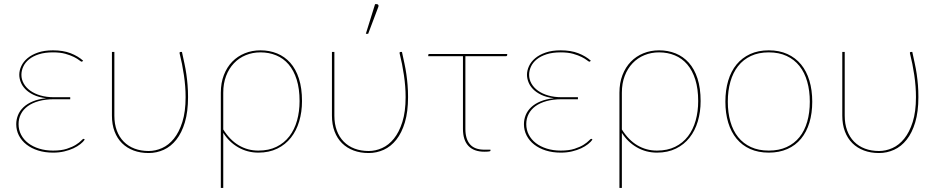

<svg xmlns="http://www.w3.org/2000/svg" viewBox="-20 -746 4621 946"><path d="M397.5 -58Q390 -47 375.8 -35.8Q361.5 -24.5 341.8 -15.2Q322 -6 296.8 0Q271.5 6 241.5 6Q201 6 167.8 -4.5Q134.5 -15 110.5 -33.8Q86.5 -52.5 73.2 -78.2Q60 -104 60 -134Q60 -157.5 68.8 -179Q77.5 -200.5 95.8 -217.8Q114 -235 141.8 -246.5Q169.5 -258 207.5 -262Q170.5 -266.5 145.2 -278.8Q120 -291 104.5 -307.2Q89 -323.5 82 -342Q75 -360.5 75 -377.5Q75 -399 85 -420.5Q95 -442 115.5 -459.2Q136 -476.5 167.2 -487.2Q198.5 -498 241 -498Q291 -498 327.8 -483.8Q364.5 -469.5 389.5 -447L386.5 -444Q384.5 -442 382.5 -442Q379.5 -442 370.5 -449.2Q361.5 -456.5 344.8 -465Q328 -473.5 302.5 -480.8Q277 -488 241 -488Q200.5 -488 171.2 -478.5Q142 -469 123 -453.5Q104 -438 94.8 -418Q85.5 -398 85.5 -377.5Q85.5 -354.5 97 -334.2Q108.5 -314 129.5 -299Q150.5 -284 180 -275.5Q209.5 -267 245.5 -267H326V-257H245.5Q204 -257 171.5 -248Q139 -239 116.8 -222.8Q94.5 -206.5 83 -184Q71.5 -161.5 71.5 -134.5Q71.5 -106 84 -82Q96.5 -58 119 -40.8Q141.5 -23.5 172.8 -13.8Q204 -4 241.5 -4Q282 -4 309.5 -13Q337 -22 354.2 -33Q371.5 -44 380 -53Q388.5 -62 391.5 -62Q393.5 -62 395.5 -60Z M876.5 -490Q883 -459.5 888.8 -433Q894.5 -406.5 898.2 -380.5Q902 -354.5 904.2 -327Q906.5 -299.5 906.5 -267.5Q906.5 -195.5 891 -143.5Q875.5 -91.5 848.8 -57.8Q822 -24 786.8 -8Q751.5 8 712.5 8Q671.5 8 638.2 -4.5Q605 -17 581.2 -40.5Q557.5 -64 544.5 -98.2Q531.5 -132.5 531.5 -176V-490H543.5V-176Q543.5 -135 555.5 -102.8Q567.5 -70.5 589.8 -48Q612 -25.5 643 -13.8Q674 -2 712.5 -2Q746 -2 778.5 -16.5Q811 -31 836.8 -62.8Q862.5 -94.5 878.5 -145Q894.5 -195.5 894.5 -267.5Q894.5 -319.5 886.2 -375.5Q878 -431.5 865 -483Q864 -486.5 865.5 -488.2Q867 -490 869.5 -490Z M1080 -108Q1113 -55.5 1156.8 -29.8Q1200.5 -4 1253 -4Q1304.5 -4 1342.5 -22.8Q1380.5 -41.5 1405.8 -74.5Q1431 -107.5 1443.5 -152Q1456 -196.5 1456 -248Q1456 -308.5 1441.8 -353.8Q1427.5 -399 1402 -428.8Q1376.5 -458.5 1341 -473.2Q1305.5 -488 1263.5 -488Q1224.5 -488 1191 -474.2Q1157.5 -460.5 1132.8 -434.5Q1108 -408.5 1094 -371.8Q1080 -335 1080 -289ZM1068 -289Q1068 -337.5 1083 -376.2Q1098 -415 1124.2 -442Q1150.5 -469 1186.2 -483.5Q1222 -498 1263.5 -498Q1307.5 -498 1345 -482.8Q1382.5 -467.5 1410 -436.8Q1437.5 -406 1452.8 -358.8Q1468 -311.5 1468 -248Q1468 -194.5 1454.2 -148.2Q1440.5 -102 1413.5 -67.8Q1386.5 -33.5 1346.2 -13.8Q1306 6 1253 6Q1199 6 1153.8 -20Q1108.5 -46 1080 -91.5V180H1068Z M1960.5 -490Q1967 -459.5 1972.8 -433Q1978.5 -406.5 1982.2 -380.5Q1986 -354.5 1988.2 -327Q1990.5 -299.5 1990.5 -267.5Q1990.5 -195.5 1975 -143.5Q1959.5 -91.5 1932.8 -57.8Q1906 -24 1870.8 -8Q1835.5 8 1796.5 8Q1755.5 8 1722.2 -4.5Q1689 -17 1665.2 -40.5Q1641.5 -64 1628.5 -98.2Q1615.5 -132.5 1615.5 -176V-490H1627.5V-176Q1627.5 -135 1639.5 -102.8Q1651.5 -70.5 1673.8 -48Q1696 -25.5 1727 -13.8Q1758 -2 1796.5 -2Q1830 -2 1862.5 -16.5Q1895 -31 1920.8 -62.8Q1946.5 -94.5 1962.5 -145Q1978.5 -195.5 1978.5 -267.5Q1978.5 -319.5 1970.2 -375.5Q1962 -431.5 1949 -483Q1948 -486.5 1949.5 -488.2Q1951 -490 1953.5 -490ZM1782.5 -579.5 1828 -725.5H1837Q1841.5 -725.5 1844 -721.5Q1846.5 -717.5 1844 -712L1794 -579.5Z M2479 -475Q2479 -472.5 2477.2 -470.8Q2475.5 -469 2472 -469H2273V-111Q2273 -61 2295.8 -34.8Q2318.5 -8.5 2367 -8.5H2396.5V-3.5Q2396.5 -2.5 2395.8 -1.8Q2395 -1 2392 -0.2Q2389 0.5 2383 1Q2377 1.5 2366.5 1.5Q2315 1.5 2288 -27Q2261 -55.5 2261 -111V-469H2090V-475Q2090 -480 2096 -480H2479Z M2899 -58Q2891.5 -47 2877.2 -35.8Q2863 -24.5 2843.2 -15.2Q2823.5 -6 2798.2 0Q2773 6 2743 6Q2702.5 6 2669.2 -4.5Q2636 -15 2612 -33.8Q2588 -52.5 2574.8 -78.2Q2561.5 -104 2561.5 -134Q2561.5 -157.5 2570.2 -179Q2579 -200.5 2597.2 -217.8Q2615.5 -235 2643.2 -246.5Q2671 -258 2709 -262Q2672 -266.5 2646.8 -278.8Q2621.5 -291 2606 -307.2Q2590.5 -323.5 2583.5 -342Q2576.5 -360.5 2576.5 -377.5Q2576.5 -399 2586.5 -420.5Q2596.5 -442 2617 -459.2Q2637.5 -476.5 2668.8 -487.2Q2700 -498 2742.5 -498Q2792.5 -498 2829.2 -483.8Q2866 -469.5 2891 -447L2888 -444Q2886 -442 2884 -442Q2881 -442 2872 -449.2Q2863 -456.5 2846.2 -465Q2829.5 -473.5 2804 -480.8Q2778.5 -488 2742.5 -488Q2702 -488 2672.8 -478.5Q2643.5 -469 2624.5 -453.5Q2605.5 -438 2596.2 -418Q2587 -398 2587 -377.5Q2587 -354.5 2598.5 -334.2Q2610 -314 2631 -299Q2652 -284 2681.5 -275.5Q2711 -267 2747 -267H2827.5V-257H2747Q2705.5 -257 2673 -248Q2640.5 -239 2618.2 -222.8Q2596 -206.5 2584.5 -184Q2573 -161.5 2573 -134.5Q2573 -106 2585.5 -82Q2598 -58 2620.5 -40.8Q2643 -23.5 2674.2 -13.8Q2705.5 -4 2743 -4Q2783.5 -4 2811 -13Q2838.5 -22 2855.8 -33Q2873 -44 2881.5 -53Q2890 -62 2893 -62Q2895 -62 2897 -60Z M3044 -108Q3077 -55.5 3120.8 -29.8Q3164.5 -4 3217 -4Q3268.5 -4 3306.5 -22.8Q3344.5 -41.5 3369.8 -74.5Q3395 -107.5 3407.5 -152Q3420 -196.5 3420 -248Q3420 -308.5 3405.8 -353.8Q3391.5 -399 3366 -428.8Q3340.5 -458.5 3305 -473.2Q3269.5 -488 3227.5 -488Q3188.5 -488 3155 -474.2Q3121.5 -460.5 3096.8 -434.5Q3072 -408.5 3058 -371.8Q3044 -335 3044 -289ZM3032 -289Q3032 -337.5 3047 -376.2Q3062 -415 3088.2 -442Q3114.5 -469 3150.2 -483.5Q3186 -498 3227.5 -498Q3271.5 -498 3309 -482.8Q3346.5 -467.5 3374 -436.8Q3401.5 -406 3416.8 -358.8Q3432 -311.5 3432 -248Q3432 -194.5 3418.2 -148.2Q3404.5 -102 3377.5 -67.8Q3350.5 -33.5 3310.2 -13.8Q3270 6 3217 6Q3163 6 3117.8 -20Q3072.5 -46 3044 -91.5V180H3032Z M3768 -498Q3819.5 -498 3859.5 -479.8Q3899.5 -461.5 3926.8 -428.5Q3954 -395.5 3968 -348.8Q3982 -302 3982 -245Q3982 -188 3968 -141.8Q3954 -95.5 3926.8 -62.5Q3899.5 -29.5 3859.5 -11.8Q3819.5 6 3768 6Q3716 6 3676.2 -11.8Q3636.5 -29.5 3609.2 -62.5Q3582 -95.5 3568 -141.8Q3554 -188 3554 -245Q3554 -302 3568 -348.8Q3582 -395.5 3609.2 -428.5Q3636.5 -461.5 3676.2 -479.8Q3716 -498 3768 -498ZM3768 -4Q3818 -4 3856 -21.5Q3894 -39 3919.2 -70.5Q3944.5 -102 3957.2 -146.5Q3970 -191 3970 -245Q3970 -299 3957.2 -343.8Q3944.5 -388.5 3919.2 -420.5Q3894 -452.5 3856 -470.2Q3818 -488 3768 -488Q3717.5 -488 3679.8 -470.2Q3642 -452.5 3616.8 -420.5Q3591.5 -388.5 3578.8 -343.8Q3566 -299 3566 -245Q3566 -191 3578.8 -146.5Q3591.5 -102 3616.8 -70.5Q3642 -39 3679.8 -21.5Q3717.5 -4 3768 -4Z M4475 -490Q4481.5 -459.5 4487.2 -433Q4493 -406.5 4496.8 -380.5Q4500.5 -354.5 4502.8 -327Q4505 -299.5 4505 -267.5Q4505 -195.5 4489.5 -143.5Q4474 -91.5 4447.2 -57.8Q4420.5 -24 4385.2 -8Q4350 8 4311 8Q4270 8 4236.8 -4.5Q4203.5 -17 4179.8 -40.5Q4156 -64 4143 -98.2Q4130 -132.5 4130 -176V-490H4142V-176Q4142 -135 4154 -102.8Q4166 -70.5 4188.2 -48Q4210.5 -25.5 4241.5 -13.8Q4272.5 -2 4311 -2Q4344.5 -2 4377 -16.5Q4409.5 -31 4435.2 -62.8Q4461 -94.5 4477 -145Q4493 -195.5 4493 -267.5Q4493 -319.5 4484.8 -375.5Q4476.5 -431.5 4463.5 -483Q4462.5 -486.5 4464 -488.2Q4465.5 -490 4468 -490Z"/></svg>

Font: Lato 2
Style: Regular
Weight: 100
Designer: Lukasz Dziedzic with Adam Twardoch and Botio Nikoltchev
Foundry: tyPoland Lukasz Dziedzic
Version: Version 2.015; 2015-08-06; http://www.latofonts.com/